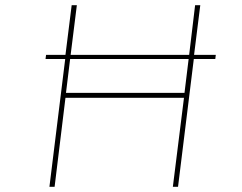

<svg xmlns="http://www.w3.org/2000/svg" viewBox="-20 -722 934 742"><path d="M812 -494H729L668 0H648L691 -344H233L191 0H171L232 -494H156L158 -510H233L257 -702H277L253 -510H711L734 -702H754L730 -510H814ZM709 -494H251L235 -363H693Z"/></svg>

Font: Josefin Sans Thin
Style: Italic
Weight: 200
Italic angle: -7°
Designer: Santiago Orozco
Foundry: Typemade
Version: Version 2.000